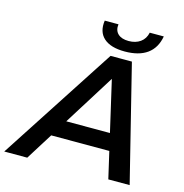

<svg xmlns="http://www.w3.org/2000/svg" viewBox="-170 -1006 1072 1121"><g transform="rotate(15 366.5 -445.0)"><path d="M-44 0 411 -700H540L714 0H585L439 -633H491L95 0ZM134 -162 189 -264H566L583 -162ZM484 -746Q398 -746 356.5 -783.5Q315 -821 325 -890H408Q403 -853 425 -832Q447 -811 490 -811Q532 -811 560.5 -831.5Q589 -852 597 -890H682Q669 -818 619 -782Q569 -746 484 -746Z"/></g></svg>

Font: MOST Montserrat SemiBold
Style: Italic
Weight: 600
Italic angle: -11.3°
Designer: Julieta Ulanovsky
Foundry: Julieta Ulanovsky
Version: Version 8.000;March 11, 2024;FontCreator 15.0.0.2926 64-bit